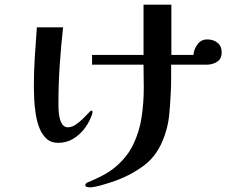

<svg xmlns="http://www.w3.org/2000/svg" viewBox="-20 -736 1040 828"><path d="M379 -253Q379 -252 378.5 -250Q378 -248 378 -246Q368 -214 347 -185Q326 -156 296.5 -138Q267 -120 230 -120Q200 -120 180.5 -138Q161 -156 150 -184Q139 -212 134 -245Q129 -278 127.5 -308.5Q126 -339 126 -361Q126 -426 130 -490Q134 -554 139 -618H252Q243 -536 237.5 -454.5Q232 -373 232 -290Q232 -280 232.5 -263Q233 -246 237 -228.5Q241 -211 249.5 -199Q258 -187 273 -187Q289 -187 305.5 -198Q322 -209 336.5 -223Q351 -237 361 -248Q371 -259 374 -259Q379 -259 379 -253ZM936 -510Q936 -482 916 -469.5Q896 -457 871 -457H718Q718 -425 718 -393Q718 -361 716 -329Q714 -284 709.5 -239Q705 -194 690 -152Q662 -68 600.5 -22Q539 24 459 50Q449 53 431.5 58.5Q414 64 396 68Q378 72 368 72Q363 72 355.5 70.5Q348 69 348 62Q348 57 353 53.5Q358 50 362 49Q391 37 420 22Q449 7 473 -12Q527 -56 554 -111.5Q581 -167 590.5 -229.5Q600 -292 600 -357Q600 -382 599.5 -407Q599 -432 599 -457H377V-499H599V-716H719V-499H814Q816 -523 831.5 -544.5Q847 -566 874 -566Q900 -566 918 -551.5Q936 -537 936 -510Z"/></svg>

Font: Kaisei Opti
Style: Bold
Weight: 700
Designer: Font-Kai, 金井和夫
Foundry: KAZUO KANAI
Version: Version 5.003